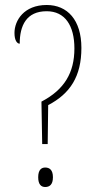

<svg xmlns="http://www.w3.org/2000/svg" viewBox="-20 -744 392 769"><path d="M149 -167H171L173 -323C261 -369 306 -438 306 -552C306 -664 250 -724 167 -724C76 -724 38 -662 38 -612C38 -581 49 -569 59 -569C59 -642 86 -699 167 -699C240 -699 278 -642 278 -550C278 -453 238 -385 146 -337ZM161 5C178 5 192 -4 192 -34C192 -64 178 -73 161 -73C146 -73 133 -64 133 -34C133 -4 146 5 161 5Z"/></svg>

Font: Noto Serif Bengali ExtraCondensed Thin
Style: Regular
Weight: 100
Width: 2
Designer: Juan Bruce, Universal Thirst, Indian Type Foundry and the Monotype Design Team.
Foundry: Monotype Imaging Inc.
Version: Version 2.003